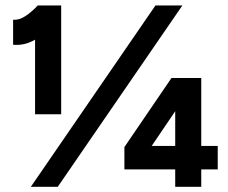

<svg xmlns="http://www.w3.org/2000/svg" viewBox="-20 -721 881 741"><path d="M115.3 -643.2 126.4 -700H216.1V-280H115.3ZM126.4 -700.7 194.3 -636.6Q152.5 -588.5 112.7 -566.3Q72.9 -544.2 30.6 -548.3V-644.8Q52.4 -642.6 77.1 -658.3Q101.7 -674 126.4 -700.7ZM580 -700H683.9L202.9 0H99ZM460.1 -153.4 641.8 -420 703.2 -361.2 536.4 -114.8ZM460.1 -153.4 516.8 -157.7H820.3V-67.3H460.1ZM656.2 -364.9 642.6 -420H756.7V0H656.2Z"/></svg>

Font: Oak Sans Light
Style: Regular
Weight: 400
Designer: Erik Kennedy, Walven
Foundry: Erik Kennedy, Walven
Version: Version 1.100;Glyphs 3.1.2 (3151)